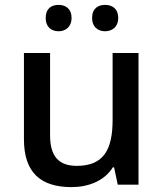

<svg xmlns="http://www.w3.org/2000/svg" viewBox="-20 -756 670 786"><path d="M167 -682C167 -646 190 -628 220 -628C248 -628 273 -646 273 -682C273 -721 248 -736 220 -736C190 -736 167 -721 167 -682ZM357 -682C357 -646 381 -628 410 -628C439 -628 464 -646 464 -682C464 -721 439 -736 410 -736C381 -736 357 -721 357 -682ZM547 -539H441V-266C441 -144 405 -77 294 -77C219 -77 185 -118 185 -202V-539H78V-186C78 -49 147 10 273 10C341 10 407 -15 442 -71H447L462 0H547Z"/></svg>

Font: Noto Sans Hanifi Rohingya Medium
Style: Regular
Weight: 500
Designer: Monotype Design Team and DaltonMaag
Foundry: Google LLC
Version: Version 2.102